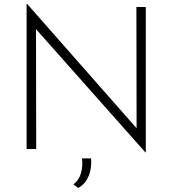

<svg xmlns="http://www.w3.org/2000/svg" viewBox="-20 -745 862 960"><path d="M707 17 147 -614 160 -624 161 0H113V-725H116L676 -89L663 -85L662 -710H709V17ZM371 195 347 177Q374 157 384.5 122Q395 87 390 47H435Q438 73 433 101.5Q428 130 413.5 154.5Q399 179 371 195Z"/></svg>

Font: Josefin Sans Thin Light
Style: Regular
Weight: 300
Version: Version 2.000